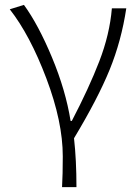

<svg xmlns="http://www.w3.org/2000/svg" viewBox="-20 -567 550 786"><path d="M234 199Q237 148 237 73Q237 -68 170 -245.5Q103 -423 20 -529L78 -547Q137 -466 193 -331.5Q249 -197 269 -72H274Q344 -206 386.5 -316Q429 -426 438 -533H497Q477 -400 429 -282Q381 -164 283 -1Q293 88 293 199Z"/></svg>

Font: NotoSansHansLight
Style: Regular
Weight: 300
Designer: Ryoko NISHIZUKA  (kana & ideographs); Paul D. Hunt (Latin, Greek & Cyrillic); Wenlong ZHANG  (bopomofo); Sandoll Communi
Foundry: Adobe Systems Incorporated
Version: Version 1.00;December 8, 2021;FontCreator 13.0.0.2675 64-bit